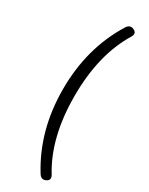

<svg xmlns="http://www.w3.org/2000/svg" viewBox="-254 -854 846 1087"><g transform="rotate(30 169.0 -310.5)"><path d="M279 141Q296 170 267.5 183.5Q239 197 221 166Q92 -43 92 -311.5Q92 -580 221 -788Q239 -818 267.5 -805Q296 -792 279 -763Q168 -582 168 -310.5Q168 -39 279 141Z"/></g></svg>

Font: Raw Maruko Gothic CJK TC
Style: Regular
Weight: 400
Version: Version 1.001